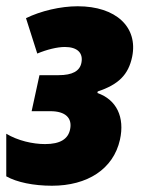

<svg xmlns="http://www.w3.org/2000/svg" viewBox="-20 -583 455 613"><path d="M146 10C259 10 342 -43 363 -137C379 -209 352 -265 291 -286L292 -291C358 -313 390 -344 402 -402C421 -496 351 -563 228 -563C173 -563 110 -548 63 -525L99 -412C130 -425 163 -433 187 -433C227 -433 246 -414 240 -383C235 -356 211 -343 167 -343H106L81 -228H141C188 -228 211 -207 204 -171C198 -139 172 -123 124 -123C84 -123 37 -134 0 -156V-20C34 -1 87 10 146 10Z"/></svg>

Font: Noto Sans ExtraCondensed Black
Style: Italic
Weight: 900
Width: 2
Italic angle: -12°
Designer: Monotype Design Team
Foundry: Monotype Imaging Inc.
Version: Version 2.013